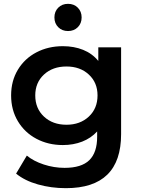

<svg xmlns="http://www.w3.org/2000/svg" viewBox="-20 -781 734 1002"><path d="M612 -534V-81Q612 201 324 201Q247 201 178 181.5Q109 162 64 125L120 31Q155 60 208.5 77.5Q262 95 317 95Q405 95 446 55Q487 15 487 -67V-95Q455 -60 409 -42Q363 -24 308 -24Q232 -24 170.5 -56.5Q109 -89 73.5 -148Q38 -207 38 -283Q38 -359 73.5 -417.5Q109 -476 170.5 -508Q232 -540 308 -540Q366 -540 413.5 -521Q461 -502 493 -463V-534ZM489 -283Q489 -350 443.5 -392Q398 -434 327 -434Q255 -434 209.5 -392Q164 -350 164 -283Q164 -215 209.5 -172.5Q255 -130 327 -130Q398 -130 443.5 -172.5Q489 -215 489 -283ZM264 -690Q264 -721 284 -741Q304 -761 335 -761Q366 -761 386 -741Q406 -721 406 -690Q406 -659 386 -639Q366 -619 335 -619Q304 -619 284 -639Q264 -659 264 -690Z"/></svg>

Font: APTA Sans SemiBold
Style: Bold
Weight: 600
Version: Version 7.200